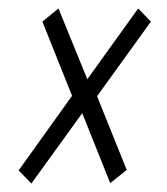

<svg xmlns="http://www.w3.org/2000/svg" viewBox="-20 -525 393 453"><path d="M54 -92 24 -123 150 -299 80 -474 118 -505 186 -338 306 -505 336 -474 209 -298 279 -124 240 -93 174 -258Z"/></svg>

Font: Georama Condensed Light
Style: Italic
Weight: 300
Width: 3
Italic angle: -9°
Designer: Jean-Baptiste Levee
Foundry: Production Type
Version: Version 1.000